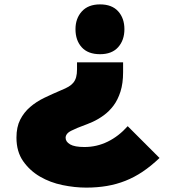

<svg xmlns="http://www.w3.org/2000/svg" viewBox="-20 -842 802 875"><path d="M547 -709Q547 -659 518.5 -627Q490 -595 436 -595Q381 -595 352.5 -626.5Q324 -658 324 -709Q324 -758 353 -790Q382 -822 436 -822Q490 -822 518.5 -790.5Q547 -759 547 -709ZM707 -122Q668 -85 630 -59.5Q592 -34 551.5 -18Q511 -2 467 5.5Q423 13 373 13Q321 13 265 1.5Q209 -10 162.5 -37Q116 -64 85.5 -107.5Q55 -151 55 -215Q55 -263 72 -296.5Q89 -330 117.5 -354.5Q146 -379 182.5 -396.5Q219 -414 259 -431Q279 -439 292.5 -447Q306 -455 314.5 -465.5Q323 -476 327 -490.5Q331 -505 331 -526V-558H541V-513Q541 -462 529 -424.5Q517 -387 497.5 -361Q478 -335 453.5 -317Q429 -299 403 -287Q378 -276 354.5 -267.5Q331 -259 313 -250Q294 -242 286.5 -233Q279 -224 279 -214Q279 -196 299.5 -184Q320 -172 365 -172Q421 -172 471 -196.5Q521 -221 562 -267Z"/></svg>

Font: TypoPRO Sinkin Sans
Style: 900 X Black
Weight: 950
Designer: Keith Bates
Foundry: K-Type
Version: Sinkin Sans (version 1.0)  by Keith Bates   •   © 2014   www